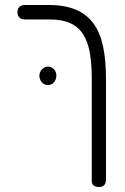

<svg xmlns="http://www.w3.org/2000/svg" viewBox="-20 -600 500 770"><path d="M377 150Q368 150 361.5 147.5Q355 145 351.5 139.5Q348 134 348 127V-283Q348 -342 340.5 -386.5Q333 -431 314 -461.5Q295 -492 262 -507Q229 -522 178 -522H80Q70 -522 63.5 -525.5Q57 -529 53.5 -535.5Q50 -542 50 -551Q50 -561 53.5 -567Q57 -573 63.5 -576.5Q70 -580 79 -580H175Q240 -580 284.5 -561Q329 -542 355.5 -505Q382 -468 393.5 -413Q405 -358 405 -286V120Q405 130 402 136.5Q399 143 392.5 146.5Q386 150 377 150ZM172 -259Q158 -259 148 -270Q138 -281 138 -297Q138 -311 148.5 -322Q159 -333 172 -333Q186 -333 196 -322.5Q206 -312 206 -297Q206 -281 196.5 -270Q187 -259 172 -259Z"/></svg>

Font: Fredoka SemiCondensed Light
Style: Regular
Weight: 300
Width: 4
Designer: Ben Nathan
Foundry: Milena B. Brandão, Ben Nathan
Version: Version 2.001